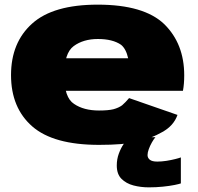

<svg xmlns="http://www.w3.org/2000/svg" viewBox="-20 -618 852 827"><path d="M406.5 6V-142Q340.5 -142 299 -170.5Q256.5 -197.5 256.5 -293.5Q256.5 -389.5 297.5 -419.5Q339 -450 401.5 -450Q465.5 -450 501.5 -425Q523 -407.5 532 -367H236V-227H768Q773.5 -256 773.5 -293.5Q773.5 -429.5 687.5 -514Q600 -598 401 -598Q209 -598 118.5 -516.5Q27.5 -435 27.5 -294.5Q27.5 -153.5 119 -73.5Q210 6 406.5 6ZM406.5 -142V6Q512.5 6 571 -7.5Q629.5 -21 678.5 -49Q728 -76 744.5 -123L536 -195.5Q520.5 -177 506 -164.5Q491 -153.5 468.5 -147.5Q446.5 -142 406.5 -142ZM621 189Q652.5 189 681.5 186Q710.5 183 731.5 178.8Q752.5 174.5 759 172V60Q751.5 63 734.5 67.2Q717.5 71.5 696.8 74.8Q676 78 657.5 78Q635 78 625.2 70Q615.5 62 615.5 50Q615.5 39 620.8 24.5Q626 10 634.2 -4.5Q642.5 -19 649.5 -27H536Q525.5 -16.5 513 1.8Q500.5 20 491.8 43.8Q483 67.5 483 95Q483 132 503.2 152.2Q523.5 172.5 555 180.8Q586.5 189 621 189Z"/></svg>

Font: Anybody SemiExpanded Black
Style: Regular
Weight: 900
Width: 6
Version: Version 1.113;gftools[0.9.25]